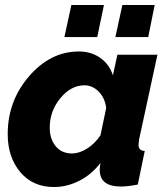

<svg xmlns="http://www.w3.org/2000/svg" viewBox="-20 -742 674 772"><path d="M239 -593 267 -722H398L371 -593ZM444 -593 472 -722H602L576 -593ZM11 -203Q11 -336 97 -435.5Q183 -535 297 -535Q347 -535 383.5 -509Q420 -483 434 -439L452 -522H613L539 -180Q537 -162 537 -159Q537 -136 562 -135L534 0Q494 8 466 8Q381 8 381 -59Q381 -69 384 -87Q348 -40 298.5 -15Q249 10 197 10Q112 10 61.5 -50Q11 -110 11 -203ZM384 -198 407 -308Q402 -348 377 -373.5Q352 -399 320 -399Q265 -399 222.5 -347Q180 -295 180 -229Q180 -183 204 -154Q228 -125 269 -125Q299 -125 330 -144.5Q361 -164 384 -198Z"/></svg>

Font: Raleway-v4020 ExtraBold
Style: Italic
Weight: 800
Italic angle: -12°
Designer: Matt McInerney, Pablo Impallari, Rodrigo Fuenzalida
Foundry: Matt McInerney, Pablo Impallari, Rodrigo Fuenzalida
Version: Version 4.020;PS 004.020;hotconv 1.0.88;makeotf.lib2.5.64775